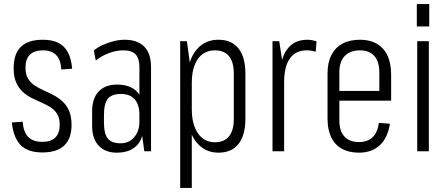

<svg xmlns="http://www.w3.org/2000/svg" viewBox="-20 -742 2198 942"><path d="M188 6Q117 6 81.5 -30Q46 -66 38 -141L91 -145Q95 -94 118.5 -70Q142 -46 188 -46Q230 -46 251.5 -67.5Q273 -89 273 -130Q273 -162 261 -182Q249 -202 229 -215Q209 -228 184.5 -238.5Q160 -249 136 -261Q112 -273 92 -291Q72 -309 59.5 -337Q47 -365 47 -407Q47 -478 82.5 -512.5Q118 -547 190 -547Q236 -547 266 -532Q296 -517 313 -485.5Q330 -454 334 -405L281 -401Q278 -449 255.5 -472Q233 -495 190 -495Q148 -495 126.5 -473.5Q105 -452 105 -410Q105 -378 117 -357.5Q129 -337 149 -323.5Q169 -310 193.5 -299Q218 -288 242 -275.5Q266 -263 286 -245Q306 -227 318.5 -199.5Q331 -172 331 -129Q331 -62 295 -28Q259 6 188 6Z M664 -175V-413Q664 -456 645 -475.5Q626 -495 585 -495Q551 -495 514.5 -481.5Q478 -468 450 -445L440 -494Q459 -510 484.5 -521.5Q510 -533 538 -540Q566 -547 591 -547Q655 -547 688 -513Q721 -479 721 -413V0H688ZM553 7Q496 7 464 -27.5Q432 -62 432 -124V-196Q432 -259 464 -293Q496 -327 554 -327Q617 -327 650.5 -294Q684 -261 684 -198V-125Q684 -61 650 -27Q616 7 553 7ZM572 -39Q613 -39 638.5 -69Q664 -99 664 -145V-178Q664 -228 641 -254.5Q618 -281 574 -281Q528 -281 509 -257.5Q490 -234 490 -176V-143Q490 -86 508.5 -62.5Q527 -39 572 -39Z M1052 7Q1004 7 969 -19.5Q934 -46 915.5 -94.5Q897 -143 896 -209V-334Q897 -401 915.5 -448.5Q934 -496 969 -521.5Q1004 -547 1052 -547Q1116 -547 1150 -504.5Q1184 -462 1184 -380V-160Q1184 -78 1150 -35.5Q1116 7 1052 7ZM864 -540H897L921 -363V180H864ZM1034 -44Q1080 -44 1103.5 -73Q1127 -102 1127 -157V-382Q1127 -438 1103.5 -466.5Q1080 -495 1034 -495Q981 -495 951 -453Q921 -411 921 -334V-207Q921 -131 951.5 -87.5Q982 -44 1034 -44Z M1317 -540H1350L1374 -382V0H1317ZM1352 -352Q1352 -447 1386.5 -497Q1421 -547 1488 -547Q1498 -547 1510 -545Q1522 -543 1533 -539L1529 -488Q1508 -495 1485 -495Q1431 -495 1402.5 -455.5Q1374 -416 1374 -339Z M1741 7Q1692 7 1657.5 -12Q1623 -31 1605 -68.5Q1587 -106 1587 -158V-382Q1587 -435 1606 -472Q1625 -509 1660.5 -528Q1696 -547 1746 -547Q1819 -547 1859 -503Q1899 -459 1899 -374V-248H1634V-296H1851L1841 -262V-387Q1841 -440 1816.5 -467.5Q1792 -495 1746 -495Q1698 -495 1671.5 -467.5Q1645 -440 1645 -389V-150Q1645 -99 1670 -72Q1695 -45 1741 -45Q1783 -45 1807.5 -68Q1832 -91 1839 -139L1893 -135Q1882 -65 1843 -29Q1804 7 1741 7Z M2084 -540V0H2027V-540ZM2086 -722V-612H2025V-722Z"/></svg>

Font: Pathway Extreme Condensed Thin
Style: Regular
Weight: 250
Width: 3
Version: Version 1.001;gftools[0.9.26]